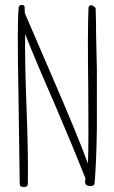

<svg xmlns="http://www.w3.org/2000/svg" viewBox="-20 -754 464 779"><path d="M351 -733Q339 -733 339 -720Q335 -619 338 -404Q340 -184 337 -90Q294 -207 190 -447Q81 -699 81 -700Q80 -705 80 -724Q80 -734 69 -734Q56 -734 56 -723Q49 -669 55 -366Q60 -33 60 -9Q60 5 76 5Q93 5 93 -9Q95 -124 88 -308Q80 -511 82 -616Q121 -516 203 -329Q282 -144 327 -30Q325 -20 325 -17Q325 1 347 1Q362 1 364 -11Q371 -98 373 -229V-475Q372 -505 370 -607Q370 -636 369.5 -663Q369 -690 368.5 -703.5Q368 -717 368 -720Q368 -723 361 -728Q354 -733 351 -733Z"/></svg>

Font: Neythal
Style: Regular
Weight: 400
Designer: Tharique Azeez
Foundry: Tharique Azeez
Version: Version 0.44